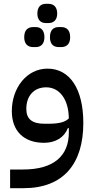

<svg xmlns="http://www.w3.org/2000/svg" viewBox="-20 -747 500 1007"><path d="M288 -500H301C329 -500 348 -516 348 -552C348 -589 329 -605 301 -605H288C260 -605 242 -589 242 -552C242 -516 260 -500 288 -500ZM154 -500H167C194 -500 213 -516 213 -552C213 -589 194 -605 167 -605H154C126 -605 107 -589 107 -552C107 -516 126 -500 154 -500ZM221 -626H234C261 -626 280 -642 280 -676C280 -711 261 -727 234 -727H221C194 -727 176 -711 176 -676C176 -642 194 -626 221 -626ZM33 240H103C312 240 417 113 417 -102C417 -281 346 -387 229 -387C121 -387 42 -287 42 -164C42 -60 105 2 211 2C271 2 317 -26 336 -75H341V-52C341 68 265 142 101 142H33ZM233 -98H213C149 -98 118 -122 118 -176C118 -243 157 -289 222 -289C293 -289 340 -225 341 -126C321 -106 289 -98 233 -98Z"/></svg>

Font: IBM Plex Arabic Text
Style: Regular
Weight: 450
Designer: Mike Abbink, Paul van der Laan, Pieter van Rosmalen, Wael Morcos, Khajak Apelian
Foundry: Bold Monday
Version: Version 1.0